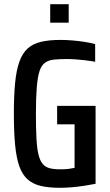

<svg xmlns="http://www.w3.org/2000/svg" viewBox="-20 -886 525 914"><path d="M265 8Q211 8 173.5 -1Q136 -10 111 -32.5Q86 -55 72 -94.5Q58 -134 52 -195.5Q46 -257 46 -344Q46 -431 52 -492Q58 -553 72.5 -593Q87 -633 112 -655.5Q137 -678 175.5 -687Q214 -696 269 -696Q295 -696 325 -693.5Q355 -691 383.5 -686.5Q412 -682 433 -676V-592Q405 -597 381.5 -599.5Q358 -602 339 -603.5Q320 -605 305 -605Q266 -605 239 -602.5Q212 -600 194.5 -587.5Q177 -575 168 -547Q159 -519 155 -470Q151 -421 151 -344Q151 -275 153.5 -227.5Q156 -180 163 -151Q170 -122 182.5 -106.5Q195 -91 215.5 -85.5Q236 -80 266 -80Q278 -80 289.5 -80.5Q301 -81 312.5 -83Q324 -85 335 -87V-294H252V-382H435V-11Q410 -6 380.5 -1.5Q351 3 321.5 5.5Q292 8 265 8ZM219 -778V-866H307V-778Z"/></svg>

Font: Saira Condensed SemiBold
Style: Regular
Weight: 600
Width: 3
Designer: Hector Gatti with collaboration of the Omnibus-Type team
Foundry: Omnibus-Type
Version: Version 1.100